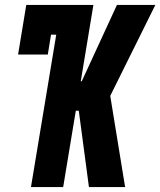

<svg xmlns="http://www.w3.org/2000/svg" viewBox="-20 -755 647 775"><path d="M105 0 207 -615H186L173 -535H53L86 -735H357L306 -427H310L452 -735H607L425 -368L485 0H339L298 -308H286L235 0Z"/></svg>

Font: Iosevka Curly Slab HvEx
Style: Italic
Weight: 900
Width: 7
Italic angle: -9°
Monospace: yes
Designer: Belleve Invis
Foundry: Belleve Invis
Version: Version 11.1.0; ttfautohint (v1.8.3)